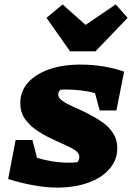

<svg xmlns="http://www.w3.org/2000/svg" viewBox="-20 -841 602 871"><path d="M432 -340 411 -419Q380 -427 346 -431Q312 -435 277 -435Q265 -435 254 -434Q244 -425 244 -412Q244 -397 263 -383.5Q282 -370 313 -356.5Q344 -343 378 -326Q412 -309 443 -287.5Q474 -266 493 -237Q512 -208 512 -169Q512 -116 477.5 -75.5Q443 -35 381 -12.5Q319 10 238 10Q189 10 131.5 -0.5Q74 -11 17 -29L51 -206H127L148 -125Q220 -103 293 -103Q312 -103 331 -105Q340 -117 340 -130Q340 -146 321 -159Q302 -172 271 -185.5Q240 -199 206 -215.5Q172 -232 141.5 -253.5Q111 -275 91.5 -304Q72 -333 72 -373Q72 -426 106 -465Q140 -504 201.5 -526Q263 -548 346 -548Q400 -548 450.5 -539.5Q501 -531 543 -516L508 -340ZM298 -608 191 -760 264 -821 368 -728 505 -821 559 -760 413 -608Z"/></svg>

Font: Piazzolla SC ExtraBold
Style: Italic
Weight: 800
Italic angle: -11.3°
Designer: Juan Pablo del Peral
Foundry: Huerta Tipografica
Version: Version 1.330